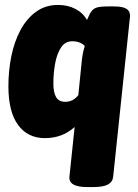

<svg xmlns="http://www.w3.org/2000/svg" viewBox="-20 -551 560 777"><path d="M333 206Q257 206 261 164L282 -37Q232 8 162 8Q92 8 53 -45.5Q14 -99 14 -202Q14 -265 26 -324Q38 -383 63 -429.5Q88 -476 126 -503.5Q164 -531 215 -531Q254 -531 285 -515Q316 -499 332 -470Q334 -475 337 -481Q340 -487 344 -496Q354 -514 368.5 -519.5Q383 -525 417 -525H442Q478 -525 493 -514.5Q508 -504 506 -483L438 164Q436 185 417 195.5Q398 206 358 206ZM244 -139Q276 -139 297 -166L311 -305Q314 -335 323 -365Q305 -384 272 -384Q244 -384 227.5 -359.5Q211 -335 203.5 -296Q196 -257 196 -212Q196 -177 207 -158Q218 -139 244 -139Z"/></svg>

Font: Asap Semi Condensed Semi Condensed Black
Style: Italic
Weight: 900
Width: 4
Italic angle: -6°
Designer: Pablo Cosgaya
Foundry: Omnibus-Type
Version: Version 3.001; ttfautohint (v1.8.4.7-5d5b)